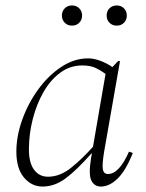

<svg xmlns="http://www.w3.org/2000/svg" viewBox="-20 -674 536 704"><path d="M136 10Q96 10 68 -23Q40 -56 40 -118Q40 -175 61.5 -235Q83 -295 120 -346Q157 -397 204.5 -428.5Q252 -460 303 -460Q325 -460 349.5 -450.5Q374 -441 392 -428L413 -450H420L362 -119Q354 -71 357 -53.5Q360 -36 376 -36Q417 -36 453 -118L467 -113Q441 -48 411 -19Q381 10 350 10Q326 10 315 -12Q304 -34 314 -95L317 -111H315Q260 -49 220 -19.5Q180 10 136 10ZM86 -126Q86 -77 105 -51.5Q124 -26 156 -26Q200 -26 241.5 -59.5Q283 -93 321 -136L367 -403Q351 -415 331.5 -424.5Q312 -434 281 -434Q237 -434 201 -407.5Q165 -381 139.5 -336.5Q114 -292 100 -237Q86 -182 86 -126ZM244 -580Q228 -580 217.5 -590.5Q207 -601 207 -617Q207 -633 217.5 -643.5Q228 -654 244 -654Q260 -654 270.5 -643.5Q281 -633 281 -617Q281 -601 270.5 -590.5Q260 -580 244 -580ZM408 -580Q392 -580 381.5 -590.5Q371 -601 371 -617Q371 -633 381.5 -643.5Q392 -654 408 -654Q424 -654 434.5 -643.5Q445 -633 445 -617Q445 -601 434.5 -590.5Q424 -580 408 -580Z"/></svg>

Font: Spectral ExtraLight
Style: Italic
Weight: 275
Italic angle: -10°
Designer: Jean-Baptiste Levee
Foundry: Production Type
Version: Version 2.001